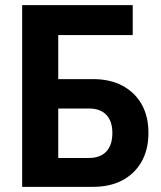

<svg xmlns="http://www.w3.org/2000/svg" viewBox="-20 -725 625 745"><path d="M66 0V-705H495V-589H206V-418H342Q407 -418 455 -392.5Q503 -367 529.5 -320.5Q556 -274 556 -209Q556 -145 529.5 -98Q503 -51 455 -25.5Q407 0 341 0ZM206 -112H324Q369 -112 392.5 -137Q416 -162 416 -209Q416 -255 392.5 -279.5Q369 -304 325 -304H206Z"/></svg>

Font: Nunito Sans 10pt Condensed ExtraBold
Style: Regular
Weight: 800
Width: 3
Designer: Vernon Adams
Foundry: Vernon Adams
Version: Version 3.101;gftools[0.9.27]